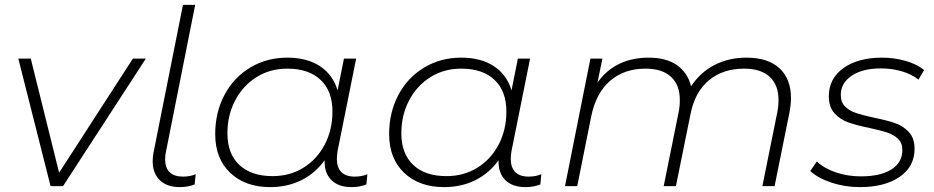

<svg xmlns="http://www.w3.org/2000/svg" viewBox="-20 -762 3822 786"><path d="M577 -522 238 0H187L55 -522H106L222 -55L524 -522Z M605 -102Q605 -121 609 -140L729 -742H779L660 -144Q656 -128 656 -110Q656 -75 674.5 -57Q693 -39 729 -39Q759 -39 781 -49L777 -7Q750 4 716 4Q663 4 634 -24.5Q605 -53 605 -102Z M1484 -49 1480 -7Q1453 4 1419 4Q1365 4 1336 -25.5Q1307 -55 1309 -106Q1271 -53 1214 -24.5Q1157 4 1086 4Q984 4 922.5 -54.5Q861 -113 861 -213Q861 -302 899 -373.5Q937 -445 1004.5 -485.5Q1072 -526 1156 -526Q1237 -526 1290 -491Q1343 -456 1362 -392L1388 -522H1438L1362 -144Q1359 -126 1359 -111Q1359 -76 1377.5 -57.5Q1396 -39 1432 -39Q1462 -39 1484 -49ZM1341 -306Q1341 -389 1292.5 -435Q1244 -481 1156 -481Q1086 -481 1030.5 -446.5Q975 -412 943 -351.5Q911 -291 911 -216Q911 -133 959.5 -87Q1008 -41 1096 -41Q1166 -41 1221.5 -75Q1277 -109 1309 -169.5Q1341 -230 1341 -306Z M2196 -49 2192 -7Q2165 4 2131 4Q2077 4 2048 -25.5Q2019 -55 2021 -106Q1983 -53 1926 -24.5Q1869 4 1798 4Q1696 4 1634.5 -54.5Q1573 -113 1573 -213Q1573 -302 1611 -373.5Q1649 -445 1716.5 -485.5Q1784 -526 1868 -526Q1949 -526 2002 -491Q2055 -456 2074 -392L2100 -522H2150L2074 -144Q2071 -126 2071 -111Q2071 -76 2089.5 -57.5Q2108 -39 2144 -39Q2174 -39 2196 -49ZM2053 -306Q2053 -389 2004.5 -435Q1956 -481 1868 -481Q1798 -481 1742.5 -446.5Q1687 -412 1655 -351.5Q1623 -291 1623 -216Q1623 -133 1671.5 -87Q1720 -41 1808 -41Q1878 -41 1933.5 -75Q1989 -109 2021 -169.5Q2053 -230 2053 -306Z M3218 -361Q3218 -334 3212 -302L3151 0H3101L3162 -302Q3167 -325 3167 -353Q3167 -414 3131 -447.5Q3095 -481 3026 -481Q2940 -481 2882.5 -433.5Q2825 -386 2807 -296L2747 0H2697L2758 -302Q2763 -325 2763 -353Q2763 -414 2727 -447.5Q2691 -481 2622 -481Q2535 -481 2477 -430.5Q2419 -380 2400 -284L2343 0H2293L2397 -522H2446L2426 -424Q2463 -476 2516 -501Q2569 -526 2635 -526Q2707 -526 2751 -495.5Q2795 -465 2809 -409Q2848 -467 2906 -496.5Q2964 -526 3036 -526Q3124 -526 3171 -482.5Q3218 -439 3218 -361Z M3297 -62 3324 -101Q3353 -73 3401.5 -56.5Q3450 -40 3504 -40Q3585 -40 3629.5 -68.5Q3674 -97 3674 -148Q3674 -177 3656 -194Q3638 -211 3612 -219.5Q3586 -228 3540 -238Q3486 -249 3452.5 -261Q3419 -273 3396 -298.5Q3373 -324 3373 -368Q3373 -440 3432.5 -483Q3492 -526 3591 -526Q3641 -526 3688 -512.5Q3735 -499 3763 -475L3740 -436Q3711 -459 3670.5 -470.5Q3630 -482 3587 -482Q3511 -482 3466.5 -452Q3422 -422 3422 -373Q3422 -343 3440 -325.5Q3458 -308 3485.5 -299Q3513 -290 3559 -280Q3613 -269 3645.5 -257.5Q3678 -246 3701 -221Q3724 -196 3724 -153Q3724 -80 3663 -38Q3602 4 3500 4Q3439 4 3383.5 -14.5Q3328 -33 3297 -62Z"/></svg>

Font: Montserrat Alternates Light
Style: Italic
Weight: 300
Italic angle: -11.3°
Designer: Julieta Ulanovsky
Foundry: Julieta Ulanovsky
Version: Version 7.200